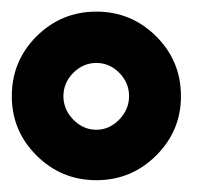

<svg xmlns="http://www.w3.org/2000/svg" viewBox="-24 -762 337 327"><path d="M284.2 -598.1Q284.2 -658.2 241.9 -700.2Q199.7 -742.2 140.1 -742.2Q80.6 -742.2 38.3 -700.2Q-3.9 -658.2 -3.9 -598.1Q-3.9 -539.1 38.3 -497.1Q80.6 -455.1 140.1 -455.1Q199.7 -455.1 241.9 -497.1Q284.2 -539.1 284.2 -598.1ZM195.8 -598.1Q195.8 -575.7 179 -558.3Q162.1 -541 140.1 -541Q117.7 -541 100.8 -558.3Q84 -575.7 84 -598.1Q84 -621.1 100.8 -637.9Q117.7 -654.8 140.1 -654.8Q162.6 -654.8 179.2 -637.9Q195.8 -621.1 195.8 -598.1Z"/></svg>

Font: Comic Neue Angular
Style: Bold
Weight: 700
Designer: Craig Rozynski
Foundry: Craig Rozynski
Version: Version 2.003